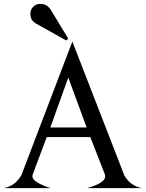

<svg xmlns="http://www.w3.org/2000/svg" viewBox="-54 -972 753 992"><path d="M298.3 -772.9 288.6 -762.7 128.9 -852.1 120.6 -858.9Q105.5 -870.1 103.5 -892.1Q103 -897 103 -900.9Q103 -922.4 117.2 -936.5Q132.8 -952.1 154.3 -952.1Q161.1 -952.1 168.5 -950.7Q187 -946.8 199.7 -932.6Q205.1 -926.8 206.5 -924.3ZM-34.2 0Q25.9 -11.7 57.1 -68.4L58.6 -72.3L319.8 -757.3L585.9 -72.3L586.4 -70.8L587.9 -66.4Q619.1 -11.7 678.7 0H396.5Q489.7 -27.3 489.7 -60.5Q489.7 -64 488.8 -67.9L487.3 -72.3L412.6 -263.7H187.5L115.7 -72.3L114.3 -67.4Q113.3 -64.5 113.3 -61Q113.3 -31.2 206.5 0ZM206.1 -313.5H393.6L298.8 -571.3Z"/></svg>

Font: Modern Antiqua
Style: Regular
Weight: 500
Version: Version 1.0